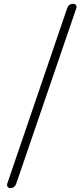

<svg xmlns="http://www.w3.org/2000/svg" viewBox="-20 -804 434 1003"><path d="M33.2 178.7Q24.4 178.7 19.5 170.9Q16.6 167 16.6 162.1Q16.6 159.2 17.6 156.2L331.1 -761.7Q338.9 -784.2 363.3 -784.2Q372.1 -784.2 377 -777.3Q379.9 -772.5 379.9 -767.6Q379.9 -764.6 378.9 -761.7L64.5 156.2Q56.6 178.7 33.2 178.7Z"/></svg>

Font: irohamaru Light
Style: Regular
Weight: 200
Designer: [Source Han Sans]
Ryoko NISHIZUKA  (kana & ideographs); Paul D. Hunt (Latin, Greek & Cyrillic); Wenlong ZHANG  (bopomofo
Version: Version 1.01